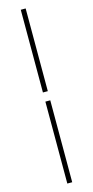

<svg xmlns="http://www.w3.org/2000/svg" viewBox="-163 -863 569 1175"><g transform="rotate(-15 121.5 -275.5)"><path d="M137 -826H106V-302H137ZM137 -244H106V275H137Z"/></g></svg>

Font: Spoqa Han Sans Neo Thin
Style: Regular
Weight: 100
Designer: [Spoqa Han Sans Neo] Dong-huui Kim  Younghwa Kang  Yujin Lee  [Noto Sans] Ryoko NISHIZUKA  (kana & ideographs); Paul D. 
Foundry: Spoqa (http://www.spoqa-han-sans.com)
Version: Version 1.100;hotconv 1.0.109;makeotfexe 2.5.65596